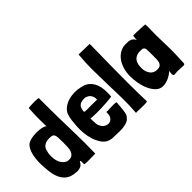

<svg xmlns="http://www.w3.org/2000/svg" viewBox="-57 -1209 1703 1703"><g transform="rotate(-45 794.5 -357.0)"><path d="M294 -475Q292 -484 272 -491Q252 -498 223 -500.5Q194 -503 161.5 -500.5Q129 -498 102 -488Q80 -480 64.5 -460.5Q49 -441 39.5 -413.5Q30 -386 25.5 -353Q21 -320 21 -285Q22 -235 27.5 -186Q33 -137 49.5 -97.5Q66 -58 99 -32.5Q132 -7 189 -3Q217 1 242 -7.5Q267 -16 282 -46Q285 -52 287.5 -49.5Q290 -47 292 -42Q292 -31 292.5 -25Q293 -19 293 -9Q293 -4 294 -2Q324 2 361 0.5Q398 -1 429 -1Q433 -145 428 -308Q423 -471 423 -638V-704Q407 -707 385 -707.5Q363 -708 343.5 -707.5Q324 -707 310.5 -705.5Q297 -704 297 -703V-692Q296 -672 295.5 -661.5Q295 -651 294.5 -642.5Q294 -634 293.5 -624.5Q293 -615 293 -597.5Q293 -580 293 -551Q293 -522 294 -475ZM237 -386Q258 -386 270.5 -382.5Q283 -379 289 -367Q295 -355 296.5 -332.5Q298 -310 298 -271Q298 -239 296.5 -212.5Q295 -186 287.5 -167Q280 -148 265.5 -137Q251 -126 226 -126Q205 -126 188 -137Q171 -148 159 -166.5Q147 -185 141 -208.5Q135 -232 135 -257Q135 -271 136 -286Q137 -301 142 -315Q147 -350 171.5 -368Q196 -386 237 -386Z M887 -259Q890 -301 887 -342Q884 -383 869.5 -417Q855 -451 827 -475Q799 -499 753 -507Q717 -516 679 -515Q641 -514 607 -503.5Q573 -493 546 -472.5Q519 -452 506 -423Q494 -390 490.5 -355.5Q487 -321 484 -284Q482 -243 486 -202Q490 -161 501 -124.5Q512 -88 530 -57.5Q548 -27 575 -8Q599 6 627 10Q655 10 688.5 12Q722 14 754 12Q786 10 813 0Q840 -10 857 -34Q864 -40 868.5 -55.5Q873 -71 876 -92.5Q879 -114 881 -139Q883 -164 885 -190Q874 -193 857 -193.5Q840 -194 821.5 -193Q803 -192 786 -191.5Q769 -191 759 -192Q761 -151 746.5 -130.5Q732 -110 711 -106Q690 -102 668 -113Q646 -124 634 -147Q623 -165 621.5 -184Q620 -203 619 -233V-251Q629 -249 651 -248Q673 -247 700.5 -247Q728 -247 758 -248Q788 -249 814.5 -251Q841 -253 860.5 -255Q880 -257 887 -259ZM779 -341Q779 -333 779 -330.5Q779 -328 773.5 -327.5Q768 -327 755 -328Q742 -329 716 -329Q678 -329 658.5 -328.5Q639 -328 630 -329.5Q621 -331 620.5 -335.5Q620 -340 622 -351Q624 -364 628.5 -376Q633 -388 642 -397Q651 -406 666 -411Q681 -416 705 -416Q716 -416 724 -413.5Q732 -411 740 -406Q758 -397 768.5 -379Q779 -361 779 -341Z M940 0Q947 -2 968 -1Q989 0 1012.5 0.5Q1036 1 1056 0.5Q1076 0 1081 -6Q1079 -46 1078 -103.5Q1077 -161 1077 -227Q1077 -293 1077.5 -364Q1078 -435 1079 -501Q1080 -567 1081 -625Q1082 -683 1082 -724L946 -727Q937 -636 937.5 -545Q938 -454 941 -363Q944 -272 945.5 -181Q947 -90 940 0Z M1454 -503Q1451 -503 1443 -503Q1435 -503 1427 -503.5Q1419 -504 1412.5 -503.5Q1406 -503 1406 -502Q1406 -490 1403.5 -478.5Q1401 -467 1402 -451Q1395 -468 1385 -477.5Q1375 -487 1362 -491.5Q1349 -496 1333.5 -496.5Q1318 -497 1300 -497Q1265 -496 1234 -478.5Q1203 -461 1180.5 -430.5Q1158 -400 1145 -358Q1132 -316 1132 -266Q1132 -226 1140.5 -179Q1149 -132 1167 -92Q1185 -52 1212.5 -25Q1240 2 1279 2Q1314 2 1350.5 -15Q1387 -32 1411 -56Q1411 -46 1409 -39Q1407 -32 1407 -21Q1407 -13 1409.5 -7Q1412 -1 1419 1Q1430 1 1440.5 -0.5Q1451 -2 1462 -2Q1478 -2 1494.5 -0.5Q1511 1 1527 1H1539Q1551 -1 1551.5 -14Q1552 -27 1552 -40Q1559 -147 1555 -251.5Q1551 -356 1554 -464V-474Q1554 -480 1553.5 -486Q1553 -492 1552 -498Q1520 -500 1495.5 -501Q1471 -502 1454 -503ZM1354 -363Q1375 -363 1385.5 -360Q1396 -357 1400.5 -346Q1405 -335 1405.5 -314.5Q1406 -294 1406 -259Q1406 -231 1405.5 -208.5Q1405 -186 1399.5 -170.5Q1394 -155 1381.5 -146.5Q1369 -138 1344 -138Q1302 -138 1278.5 -169.5Q1255 -201 1255 -246Q1255 -259 1256 -272.5Q1257 -286 1261 -299Q1266 -324 1289.5 -343.5Q1313 -363 1354 -363Z"/></g></svg>

Font: Londrina Solid
Style: Regular
Weight: 400
Designer: Marcelo Magalhaes
Foundry: Marcelo Magalhães
Version: Version 1.002